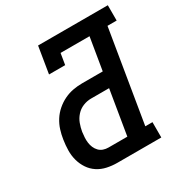

<svg xmlns="http://www.w3.org/2000/svg" viewBox="-170 -867 956 999"><g transform="rotate(-30 308.0 -367.5)"><path d="M249 0Q218 0 188 -6.5Q158 -13 133.5 -29Q109 -45 92.5 -69.5Q76 -94 68 -123Q60 -152 60.5 -183Q61 -214 66 -246Q70 -273 78.5 -300Q87 -327 102.5 -351.5Q118 -376 140.5 -395.5Q163 -415 189 -427.5Q215 -440 242.5 -445Q270 -450 297 -450H421L453 -643H279L268 -576H171L197 -735H616V-643H561L470 -92H513V0ZM249 -92H362L406 -358H297Q273 -358 249.5 -348.5Q226 -339 209 -320Q192 -301 183.5 -278Q175 -255 171 -231Q169 -215 168 -199Q167 -183 169 -167.5Q171 -152 177 -138Q183 -124 193.5 -113Q204 -102 218.5 -97Q233 -92 249 -92Z"/></g></svg>

Font: Iosevka Slab Semibold Extended
Style: Italic
Weight: 600
Width: 7
Italic angle: -9°
Monospace: yes
Designer: Belleve Invis
Foundry: Belleve Invis
Version: Version 11.1.0; ttfautohint (v1.8.3)